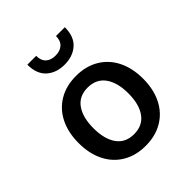

<svg xmlns="http://www.w3.org/2000/svg" viewBox="-210 -908 1061 1061"><g transform="rotate(-45 320.0 -378.0)"><path d="M68 -261Q68 -343 98.5 -404.5Q129 -466 186 -500Q243 -534 320 -534Q397 -534 454 -500Q511 -466 541.5 -404.5Q572 -343 572 -261Q572 -179 541.5 -117.5Q511 -56 454 -22Q397 12 320 12Q243 12 186 -22Q129 -56 98.5 -117.5Q68 -179 68 -261ZM457 -261Q457 -346 422 -394.5Q387 -443 320 -443Q253 -443 218.5 -394.5Q184 -346 184 -261Q184 -176 218.5 -127.5Q253 -79 320 -79Q387 -79 422 -127.5Q457 -176 457 -261ZM174 -768H243Q243 -731 263.5 -712Q284 -693 320 -693Q356 -693 377 -712Q398 -731 398 -768H467Q467 -695 426 -658.5Q385 -622 320 -622Q256 -622 215 -658.5Q174 -695 174 -768Z"/></g></svg>

Font: Amiko SemiBold
Style: Regular
Weight: 600
Designer: Pablo Impallari, Rodrigo Fuenzalida, Andres Torresi
Foundry: Impallari Type
Version: Version 1.001; ttfautohint (v1.3)